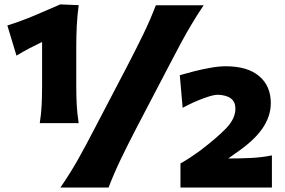

<svg xmlns="http://www.w3.org/2000/svg" viewBox="-20 -833 1266 853"><path d="M156.7 -286.1Q163.1 -327.1 165 -365.2Q167 -403.3 167 -451.2V-646.5Q140.1 -633.8 111.6 -618.9Q83 -604 53.2 -585.9L12.7 -719.7Q75.2 -739.7 132.8 -763.9Q190.4 -788.1 248 -813.5L329.6 -810.1Q323.2 -762.7 321 -716.8Q318.8 -670.9 318.8 -624.5V-451.2Q318.8 -403.3 321 -365.2Q323.2 -327.1 329.6 -286.1ZM248.5 0Q291.5 -62.5 325.7 -123Q359.9 -183.6 399.9 -261.2L546.4 -541.5Q587.9 -621.6 617.9 -683.6Q647.9 -745.6 672.4 -809.6H884.8Q856 -766.6 831.3 -725.3Q806.6 -684.1 782.7 -639.6Q758.8 -595.2 731 -541.5L584.5 -261.2Q544.4 -183.6 515.4 -123Q486.3 -62.5 462.4 0ZM781.7 0V-106.9Q803.2 -118.7 826.2 -134Q849.1 -149.4 868.2 -163.1Q940.9 -218.3 983.4 -261.7Q1025.9 -305.2 1025.9 -350.6Q1025.9 -409.2 947.3 -412.1Q926.8 -412.1 882.1 -395.5Q837.4 -378.9 791.5 -354L778.8 -499Q803.7 -506.3 839.8 -515.6Q876 -524.9 914.1 -531.7Q952.1 -538.6 982.4 -538.6Q1079.6 -538.6 1131.3 -494.9Q1183.1 -451.2 1183.1 -375Q1183.1 -315.9 1145 -261Q1106.9 -206.1 1023.9 -150.4L994.1 -128.9Q1043 -128.9 1092 -131.1Q1141.1 -133.3 1188 -142.6V0Z"/></svg>

Font: Pinar-FD ExtraBold
Style: Regular
Weight: 800
Designer: Amin Abedi
Version: Version 3.000